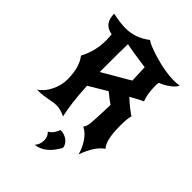

<svg xmlns="http://www.w3.org/2000/svg" viewBox="-299 -899 1305 1305"><g transform="rotate(45 353.0 -246.5)"><path d="M653 -39Q591 3 550 118Q539 72 510 27Q481 -18 439 -39Q453 -54 457 -86Q461 -118 464 -213Q465 -251 466 -274Q445 -287 391 -331Q282 -266 261 -253Q269 -92 293 10Q247 -13 207 -13Q186 -13 139.5 -3.5Q93 6 61 6Q46 6 39 5Q81 -20 109 -76Q137 -132 137 -189Q137 -306 87 -369Q135 -459 135 -560Q135 -588 132 -619Q45 -632 45 -730Q118 -714 169 -714Q264 -714 344 -776Q370 -754 471 -724.5Q572 -695 652 -695Q681 -695 706 -699Q696 -676 663.5 -651.5Q631 -627 592 -612Q589 -598 589 -582Q589 -504 610 -451Q589 -444 517 -403Q584 -343 622 -319Q612 -294 612 -219Q612 -80 653 -39ZM454 -496 449 -619Q299 -640 258 -650Q256 -596 256 -459V-380Q293 -402 342 -430.5Q391 -459 421.5 -476.5Q452 -494 454 -496ZM293 156Q328 137 347 87Q385 87 413 108.5Q441 130 444 161Q384 272 293 283Q318 255 318 216Q318 179 293 156Z"/></g></svg>

Font: NewRocker
Style: Regular
Weight: 400
Designer: Pablo Impallari, Brenda Gallo, Rodrigo Fuenzalida
Foundry: Pablo Impallari, Brenda Gallo, Rodrigo Fuenzalida
Version: Version 1.000